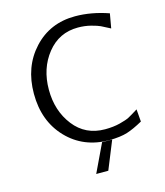

<svg xmlns="http://www.w3.org/2000/svg" viewBox="-129 -809 935 1090"><g transform="rotate(-15 338.5 -264.0)"><path d="M76 -347Q76 -505 171.5 -608.5Q267 -712 415 -712Q510 -712 611 -677L596 -592Q558 -612 542.5 -619.5Q527 -627 491 -636.5Q455 -646 414 -646Q303 -646 233.5 -559Q164 -472 164 -347Q164 -223 232 -135.5Q300 -48 415 -48Q464 -48 503 -58Q542 -68 559 -77Q576 -86 616 -111L622 -38Q568 -8 528.5 4.5Q489 17 423 18Q271 18 173.5 -84Q76 -186 76 -347ZM300 184 379 18Q389 18 408.5 18.5Q428 19 438 19L371 184Z"/></g></svg>

Font: Coval
Style: Light
Weight: 300
Foundry: Context Ltd
Version: Version 001.000